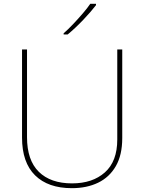

<svg xmlns="http://www.w3.org/2000/svg" viewBox="-20 -972 752 1002"><path d="M618 -252Q618 -163 584.5 -105Q551 -47 492 -18.5Q433 10 355 10Q231 10 163 -57Q95 -124 95 -254V-714H121V-256Q121 -136 182.5 -75.5Q244 -15 356 -15Q463 -15 527.5 -72.5Q592 -130 592 -244V-714H618ZM481 -945Q455 -911 414 -868Q373 -825 333 -792H312V-798Q335 -818 361.5 -846Q388 -874 412.5 -902.5Q437 -931 451 -952H481Z"/></svg>

Font: Noto Sans Bengali UI Thin
Style: Regular
Weight: 100
Designer: Jelle Bosma - Monotype Design Team
Foundry: Monotype Imaging Inc.
Version: Version 2.003; ttfautohint (v1.8.4.7-5d5b)